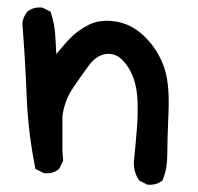

<svg xmlns="http://www.w3.org/2000/svg" viewBox="-20 -502 540 524"><path d="M381.3 1.5 361.8 -8.3 360.4 -9.3 359.4 -10.3Q340.8 -37.6 346.7 -73.2Q348.6 -93.3 350.3 -112.3Q352.1 -131.3 353.5 -149.9Q356.4 -186.5 355.5 -223.6Q354.5 -259.8 344.2 -289.1Q334 -317.9 313.5 -338.9Q293.9 -357.9 269 -354.5Q243.7 -351.1 223.6 -324.7Q212.9 -310.5 201.7 -294.7Q190.4 -278.8 178.7 -261.2Q167.5 -244.6 160.4 -225.6Q153.3 -206.5 150.4 -186V-90.8L152.3 -64.9V-63.5L151.9 -62L142.1 -42.5L141.6 -41L140.6 -40.5Q125 -27.3 101.1 -29.3H100.1L99.1 -29.8L79.6 -39.6L76.7 -41L76.2 -43.9Q56.6 -141.1 52.7 -241.2Q48.8 -340.3 41 -438V-438.5V-439Q42 -447.8 45.4 -455.3Q48.8 -462.9 54.2 -469.7L54.7 -470.2Q70.3 -483.4 94.2 -481.4H95.2L96.2 -481L115.7 -471.2L118.2 -470.2L118.7 -467.8Q128.9 -437.5 130.9 -404.8Q131.3 -392.6 132.3 -379.6Q133.3 -366.7 133.8 -354.5Q150.9 -375.5 167.5 -393.6Q178.7 -405.8 192.1 -415.8Q205.6 -425.8 221.7 -434.1Q253.9 -450.2 296.9 -443.1Q339.8 -436 374 -402.8Q385.7 -391.6 395.3 -379.2Q404.8 -366.7 412.4 -353Q419.9 -339.4 425.8 -324.2Q443.4 -279.3 439.9 -196.3Q436.5 -114.3 436.5 -78.6Q436.5 -42 424.3 -11.7L423.8 -10.3L422.9 -9.3Q407.2 3.9 383.3 2H382.3Z"/></svg>

Font: NaikaiFont
Style: SemiBold
Weight: 600
Version: Version 1.89